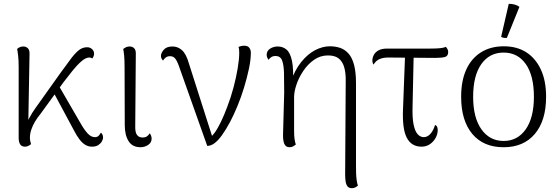

<svg xmlns="http://www.w3.org/2000/svg" viewBox="-20 -760 2935 1008"><path d="M111 10Q94 10 86 -2Q78 -14 78 -36V-408Q78 -442 75.5 -465Q73 -488 70 -503Q76 -509 84.5 -512.5Q93 -516 102 -516Q117 -516 126.5 -506.5Q136 -497 135 -475L128 -83L115 -80Q117 -109 133 -139Q149 -169 165 -191L296 -375Q324 -412 346 -443Q368 -474 389.5 -493Q411 -512 437 -512Q453 -512 463.5 -502Q474 -492 474 -478Q474 -471 471 -464Q468 -457 465 -453Q461 -455 457.5 -456.5Q454 -458 448 -458Q431 -458 409 -439.5Q387 -421 363 -391.5Q339 -362 314 -329L191 -160Q176 -142 163.5 -121Q151 -100 144 -78.5Q137 -57 137 -37Q137 -27 139 -19Q141 -11 143 -3Q138 1 130 5.5Q122 10 111 10ZM463 10Q444 10 428 0.5Q412 -9 397.5 -28Q383 -47 369 -74L253 -290L280 -325L404 -111Q424 -76 441.5 -58Q459 -40 478 -40Q492 -40 499 -48.5Q506 -57 510 -64Q514 -60 517.5 -54Q521 -48 521 -39Q521 -28 514.5 -17Q508 -6 495.5 2Q483 10 463 10Z M718 13Q675 13 655 -19Q635 -51 635 -103L634 -408Q634 -442 632 -465Q630 -488 627 -503Q635 -509 642.5 -512.5Q650 -516 661 -516Q675 -516 684.5 -506.5Q694 -497 693 -475L690 -98Q689 -66 699 -52Q709 -38 729 -38Q742 -38 750.5 -43.5Q759 -49 766 -60Q771 -54 773.5 -46.5Q776 -39 776 -32Q776 -11 757.5 1Q739 13 718 13Z M1068 6 919 -414Q909 -442 899 -453.5Q889 -465 873 -465Q859 -465 850 -458Q841 -451 836 -442Q832 -446 828.5 -452Q825 -458 825 -467Q825 -481 839.5 -498.5Q854 -516 886 -516Q914 -516 936 -496Q958 -476 972 -426L1098 -31L1075 -35Q1089 -39 1106 -62Q1123 -85 1140 -120.5Q1157 -156 1173 -199Q1192 -248 1206 -301Q1220 -354 1228 -402Q1236 -450 1236 -483Q1236 -493 1235 -501.5Q1234 -510 1232 -513Q1237 -516 1245 -518Q1253 -520 1262 -520Q1281 -520 1289 -509Q1297 -498 1297 -484Q1297 -447 1287 -399.5Q1277 -352 1261.5 -301Q1246 -250 1226.5 -203Q1207 -156 1188 -120Q1166 -79 1145.5 -50.5Q1125 -22 1106 -8Q1087 6 1068 6Z M1828 228Q1812 228 1804.5 218.5Q1797 209 1794.5 193Q1792 177 1792 156L1795 -332Q1796 -375 1787.5 -405.5Q1779 -436 1759 -452.5Q1739 -469 1702 -469Q1661 -469 1628 -445.5Q1595 -422 1571.5 -386.5Q1548 -351 1536 -314.5Q1524 -278 1524 -251V-75Q1524 -46 1526.5 -29.5Q1529 -13 1533 -1Q1527 4 1519 8.5Q1511 13 1500 13Q1480 13 1472.5 -5Q1465 -23 1466 -56L1472 -274Q1472 -333 1471 -376Q1470 -419 1461 -442.5Q1452 -466 1427 -466Q1413 -466 1404 -460Q1395 -454 1390 -446Q1386 -451 1383 -458Q1380 -465 1380 -472Q1380 -493 1398 -504.5Q1416 -516 1438 -516Q1465 -516 1484.5 -499.5Q1504 -483 1513 -440Q1522 -397 1518 -318L1504 -324Q1527 -392 1561.5 -434.5Q1596 -477 1635 -497Q1674 -517 1712 -517Q1741 -517 1766 -508.5Q1791 -500 1810 -478.5Q1829 -457 1839 -419Q1849 -381 1849 -323V108Q1849 127 1849.5 147.5Q1850 168 1852.5 186Q1855 204 1859 214Q1856 218 1847 223Q1838 228 1828 228Z M2193 10Q2140 10 2115.5 -37Q2091 -84 2096 -191L2107 -482H2152L2146 -204Q2144 -141 2151.5 -105.5Q2159 -70 2173 -55Q2187 -40 2205 -40Q2224 -40 2239.5 -57Q2255 -74 2264 -104Q2272 -101 2275 -94Q2278 -87 2278 -77Q2278 -56 2267 -36Q2256 -16 2237 -3Q2218 10 2193 10ZM1941 -421Q1935 -430 1935 -443Q1935 -457 1942.5 -471.5Q1950 -486 1967 -495.5Q1984 -505 2013 -505H2240Q2271 -505 2290.5 -507Q2310 -509 2321 -514Q2324 -511 2328.5 -503.5Q2333 -496 2333 -487Q2333 -466 2316.5 -461Q2300 -456 2264 -456Q2198 -456 2137.5 -457Q2077 -458 2018 -458Q1992 -458 1973 -450Q1954 -442 1941 -421Z M2624 13Q2518 13 2459.5 -57Q2401 -127 2401 -252Q2401 -336 2428 -395Q2455 -454 2505.5 -485.5Q2556 -517 2625 -517Q2694 -517 2743 -485.5Q2792 -454 2819.5 -395Q2847 -336 2847 -252Q2847 -127 2788 -57Q2729 13 2624 13ZM2624 -20Q2697 -20 2740 -81Q2783 -142 2783 -252Q2783 -363 2740.5 -423.5Q2698 -484 2624 -484Q2550 -484 2507 -423.5Q2464 -363 2464 -252Q2464 -142 2507.5 -81Q2551 -20 2624 -20ZM2641 -561Q2635 -560 2625 -561.5Q2615 -563 2611 -567L2651 -740Q2667 -740 2682 -736Q2697 -732 2707 -724Z"/></svg>

Font: Arima Thin Light
Style: Regular
Weight: 300
Version: Version 1.100